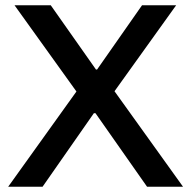

<svg xmlns="http://www.w3.org/2000/svg" viewBox="-20 -706 723 726"><path d="M11 0 269 -360 35 -686H172L343 -443H347L517 -686H646L413 -361L672 0H536L341 -278H335L141 0Z"/></svg>

Font: Archivo SemiBold Medium
Style: Regular
Weight: 500
Version: Version 2.001